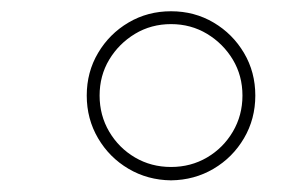

<svg xmlns="http://www.w3.org/2000/svg" viewBox="-20 -757 494 336"><path d="M279.3 -441.4Q238.3 -441.9 204.8 -461.7Q171.4 -481.4 151.6 -515.1Q131.8 -548.8 131.8 -589.8Q131.8 -630.9 151.6 -664.3Q171.4 -697.8 204.8 -717.5Q238.3 -737.3 279.3 -737.3Q320.3 -737.3 353.8 -717.5Q387.2 -697.8 407 -664.3Q426.8 -630.9 426.8 -589.8Q426.8 -548.8 407 -515.1Q387.2 -481.4 353.8 -461.7Q320.3 -441.9 279.3 -441.4ZM279.3 -464.8Q314 -464.8 342.3 -481.4Q370.6 -498 387.5 -526.6Q404.3 -555.2 404.3 -589.8Q404.3 -624.5 387.5 -652.6Q370.6 -680.7 342.3 -697.8Q314 -714.8 279.3 -714.8Q244.6 -714.8 216.3 -697.8Q188 -680.7 171.1 -652.6Q154.3 -624.5 154.3 -589.8Q154.3 -555.2 171.1 -526.6Q188 -498 216.3 -481.4Q244.6 -464.8 279.3 -464.8Z"/></svg>

Font: Inter Thin
Style: Italic
Weight: 250
Italic angle: -9.3988°
Designer: Rasmus Andersson
Foundry: rsms
Version: Version 4.001;git-66647c0bb